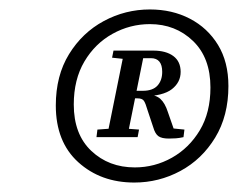

<svg xmlns="http://www.w3.org/2000/svg" viewBox="-20 -675 503 406"><path d="M264 -289Q193 -289 145.5 -332Q98 -375 98 -452Q98 -515 126 -560.5Q154 -606 199.5 -630.5Q245 -655 297 -655Q344 -655 381.5 -635.5Q419 -616 441 -580Q463 -544 463 -493Q463 -430 435 -384Q407 -338 361.5 -313.5Q316 -289 264 -289ZM265 -321Q307 -321 343.5 -341.5Q380 -362 402.5 -399.5Q425 -437 425 -490Q425 -553 388 -588.5Q351 -624 297 -624Q255 -624 218 -603.5Q181 -583 158.5 -545Q136 -507 136 -454Q136 -391 173 -356Q210 -321 265 -321ZM368 -385Q359 -383 352 -382.5Q345 -382 337 -382Q322 -382 315 -387Q308 -392 304 -406L292 -442Q288 -456 284.5 -461.5Q281 -467 271 -467H250L252 -483H282Q303 -483 313 -494Q323 -505 323 -523Q323 -552 299 -552H266L269 -568H304Q331 -568 346.5 -556.5Q362 -545 362 -523Q362 -501 343.5 -486.5Q325 -472 282 -471L289 -475Q309 -475 319 -466Q329 -457 335 -438L351 -392L330 -405L370 -401ZM206 -385 243 -568H286L249 -385ZM217 -553 220 -568H264L260 -549H255ZM184 -385 186 -401 227 -404H234L274 -401L271 -385Z"/></svg>

Font: Lisu Bosa SemiBold
Style: Italic
Weight: 600
Italic angle: -19°
Designer: David Morse, Annie Olsen, Victor Gaultney, Frank Grießhammer (Latin)
Foundry: SIL International
Version: Version 2.000